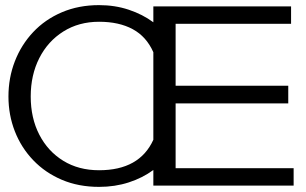

<svg xmlns="http://www.w3.org/2000/svg" viewBox="-20 -725 1197 750"><path d="M367 5Q287 5 222 -22.5Q157 -50 110 -99Q63 -148 38 -212Q13 -276 13 -348Q13 -421 38 -485.5Q63 -550 109.5 -599.5Q156 -649 221.5 -677Q287 -705 367 -705Q429 -705 483 -687Q537 -669 579 -638V-700H1117V-632H666V-390H1106V-321H666V-68H1127V0H579V-61Q537 -30 483 -12.5Q429 5 367 5ZM367 -60Q525 -60 579 -179V-521Q552 -582 498.5 -611Q445 -640 367 -640Q288 -640 227.5 -602Q167 -564 133.5 -498Q100 -432 100 -348Q100 -264 133.5 -199Q167 -134 227 -97Q287 -60 367 -60Z"/></svg>

Font: Panamera Medium
Style: Regular
Weight: 500
Designer: Bastien Sozeau
Foundry: NBR — Bastien Sozeau
Version: Version 3.002; ttfautohint (v1.8.4.7-5d5b);gftools[0.9.33]